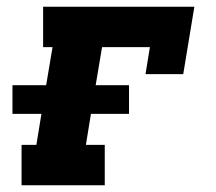

<svg xmlns="http://www.w3.org/2000/svg" viewBox="-20 -550 640 570"><path d="M44 0V-120H88L103 -212H17V-297H117L136 -410H108V-530H557L524 -330H412L425 -410H283L264 -297H363V-212H250L235 -120H291V0Z"/></svg>

Font: Iosevka Slab HvExObl
Style: Regular
Weight: 900
Width: 7
Italic angle: -9°
Monospace: yes
Designer: Belleve Invis
Foundry: Belleve Invis
Version: Version 11.1.1; ttfautohint (v1.8.3)